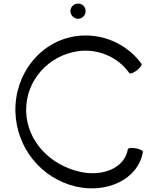

<svg xmlns="http://www.w3.org/2000/svg" viewBox="-20 -1022 866 1072"><path d="M458 -960C458 -971 454 -982 446 -990C438 -998 427 -1002 416 -1002C405 -1002 394 -998 386 -990C378 -982 373 -971 373 -960C373 -949 378 -938 386 -930C394 -922 405 -917 416 -917C427 -917 438 -922 446 -930C454 -938 458 -949 458 -960ZM770 -666C687 -779 550 -838 411 -821C205 -795 61 -609 66 -399C71 -198 210 -24 406 20C574 58 750 -17 778 -174C779 -181 761 -190 738 -194C715 -198 695 -196 694 -189C675 -79 546 -35 426 -63C260 -100 130 -234 126 -401C122 -572 251 -715 421 -737C530 -750 639 -703 702 -614C707 -608 726 -615 744 -629C763 -644 774 -660 770 -666Z"/></svg>

Font: Nupuram Expanded Light
Style: Regular
Weight: 300
Width: 7
Designer: Santhosh Thottingal (santhosh.thottingal@gmail.com)
Foundry: SMC
Version: Version 1.000